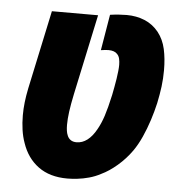

<svg xmlns="http://www.w3.org/2000/svg" viewBox="-49 -688 698 744"><g transform="rotate(5 300.0 -315.5)"><path d="M239.7 10.3Q171.4 10.3 127 -22.2Q82.5 -54.7 63 -112.8Q54.7 -135.7 50.8 -162.6Q46.9 -189.5 46.9 -218.8Q46.9 -244.1 49.8 -269.5Q52.7 -294.9 58.6 -323.7L124 -630.4H303.7L236.8 -316.9Q228.5 -277.3 224.6 -248.5Q220.7 -219.7 220.7 -196.8Q220.7 -184.6 222.2 -174.3Q223.6 -164.1 227.1 -156.2Q231.4 -145 240.5 -138.9Q249.5 -132.8 263.2 -132.8Q285.6 -132.8 304.9 -147.5Q324.2 -162.1 339.8 -190.4Q353 -213.4 363.3 -244.6Q373.5 -275.9 384.8 -327.1Q387.7 -342.3 390.9 -358.9Q394 -375.5 396.5 -391.6Q398.9 -407.7 400.4 -421.6Q401.9 -435.5 401.9 -445.8Q401.9 -458.5 399.4 -469.5Q397 -480.5 389.6 -487.8Q384.3 -493.7 375.7 -496.6Q367.2 -499.5 356 -499.5Q350.1 -499.5 343 -498.8Q335.9 -498 326.2 -496.6L349.6 -636.2Q367.2 -638.7 384 -639.9Q400.9 -641.1 414.1 -641.1Q452.1 -641.1 484.1 -627.9Q516.1 -614.7 538.6 -586.9Q560.5 -559.1 568.6 -522.2Q576.7 -485.4 576.7 -440.4Q576.7 -407.7 572.8 -376.7Q568.8 -345.7 561.5 -311Q554.2 -278.8 543 -243.9Q531.7 -209 517.3 -177Q502.9 -145 485.4 -120.1Q461.9 -86.9 430.7 -60.1Q399.4 -33.2 369.1 -19Q347.2 -7.3 324 -1Q300.8 5.4 279.1 7.8Q257.3 10.3 239.7 10.3Z"/></g></svg>

Font: Open Sans SemiCondensed ExtraBold
Style: Italic
Weight: 800
Width: 4
Italic angle: -12°
Designer: Monotype Design Team
Foundry: Monotype Imaging Inc.
Version: Version 3.003